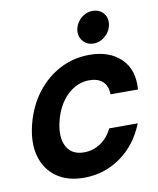

<svg xmlns="http://www.w3.org/2000/svg" viewBox="-80 -758 683 831"><g transform="rotate(-10 261.0 -342.5)"><path d="M223.3 10Q150.8 10 102.9 -23.8Q55 -57.5 37.9 -117.9Q20.8 -178.3 40.8 -257.5Q60.8 -335 104.2 -391.7Q147.5 -448.3 207.5 -479.2Q267.5 -510 336.7 -510Q424.2 -510 474.6 -461.2Q525 -412.5 518.3 -325.8H397.5Q396.7 -364.2 375.4 -382.9Q354.2 -401.7 317.5 -401.7Q263.3 -401.7 220.4 -360.8Q177.5 -320 160 -250Q143.3 -180.8 165.4 -139.6Q187.5 -98.3 241.7 -98.3Q280 -98.3 312.9 -119.2Q345.8 -140 366.7 -181.7H491.7Q455 -90 382.9 -40Q310.8 10 223.3 10ZM365 -555Q333.3 -555 315.8 -578.3Q298.3 -601.7 305.8 -632.5Q312.5 -659.2 334.6 -677.1Q356.7 -695 382.5 -695Q415 -695 432.5 -672.1Q450 -649.2 441.7 -616.7Q435 -590.8 412.9 -572.9Q390.8 -555 365 -555Z"/></g></svg>

Font: Funnel Sans SemiBold
Style: Italic
Weight: 600
Italic angle: -14.036°
Designer: NORD ID, Kristian Moeller
Foundry: Dicotype
Version: Version 1.000